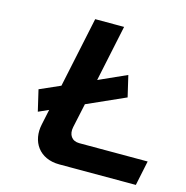

<svg xmlns="http://www.w3.org/2000/svg" viewBox="-100 -765 834 860"><g transform="rotate(15 316.5 -335.0)"><path d="M73 -301 96 -203 143 -224 128 -153C110 -71 156 0 250 0H605L629 -115H312C277 -115 259 -141 267 -178L291 -290L468 -369L445 -467L316 -409L371 -670H237L168 -343Z"/></g></svg>

Font: LT Wave Text Bold Italic
Style: Regular
Weight: 700
Designer: Daniel Lyons
Version: Version 2.5 (Glyphs App)